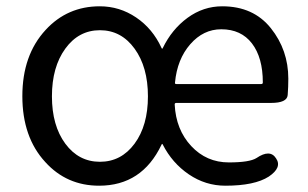

<svg xmlns="http://www.w3.org/2000/svg" viewBox="-20 -577 977 610"><path d="M295 13Q192 13 124 -62Q51 -141 51 -271.5Q51 -402 125 -482Q194 -557 297 -557Q360 -557 412.5 -521.5Q465 -486 493 -425Q495 -420 497 -424Q526 -484 576 -520.5Q626 -557 686 -557Q785 -557 840.5 -487.5Q896 -418 896 -327Q896 -300 894 -275Q892 -250 841 -250H540Q535 -250 535 -245Q539 -165 587.5 -113Q636 -61 707 -61Q773 -61 795 -75Q838 -104 857 -74Q877 -45 834 -16Q789 13 696 13Q633 13 580 -23Q527 -59 497 -118Q495 -122 493 -117Q431 13 295 13ZM187.5 -120.5Q230 -63 297.5 -63Q365 -63 407.5 -120.5Q450 -178 450 -271Q450 -364 407.5 -422.5Q365 -481 297.5 -481Q230 -481 187.5 -422.5Q145 -364 145 -271Q145 -178 187.5 -120.5ZM536 -315Q535 -310 540 -310H810Q815 -310 815 -315Q815 -394 780.5 -439Q746 -484 683 -484Q626 -484 584.5 -436.5Q543 -389 536 -315Z"/></svg>

Font: Resource Han Rounded HK
Style: Regular
Weight: 400
Designer: Cyano Hao (round all glyphs); Ryoko NISHIZUKA  (kana, bopomofo & ideographs); Paul D. Hunt (Latin, Greek & Cyrillic); Sa
Foundry: Cyano Hao
Version: 0.990